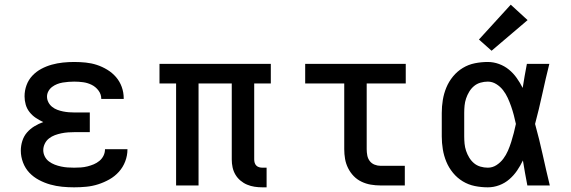

<svg xmlns="http://www.w3.org/2000/svg" viewBox="-20 -793 2440 821"><path d="M297 8Q271 8 245.5 5.5Q220 3 195 -4Q170 -11 146.5 -23.5Q123 -36 105.5 -54.5Q88 -73 78.5 -98Q69 -123 69 -149Q69 -170 75.5 -190.5Q82 -211 95.5 -226.5Q109 -242 127 -253Q145 -264 165 -271Q148 -279 133 -289Q118 -299 106.5 -313.5Q95 -328 90 -345.5Q85 -363 85 -381Q85 -406 93.5 -429Q102 -452 118.5 -469.5Q135 -487 156.5 -498.5Q178 -510 201.5 -516.5Q225 -523 249 -525.5Q273 -528 297 -528Q322 -528 346.5 -525.5Q371 -523 394 -515.5Q417 -508 438.5 -495Q460 -482 476 -463.5Q492 -445 500.5 -421.5Q509 -398 509 -373Q509 -373 509 -372Q509 -371 509 -370H413Q413 -371 413 -371Q413 -371 413 -371Q413 -390 401 -406Q389 -422 371.5 -430.5Q354 -439 335 -441.5Q316 -444 297 -444Q285 -444 272.5 -443Q260 -442 248 -440Q236 -438 224.5 -433.5Q213 -429 203 -421.5Q193 -414 187 -403Q181 -392 181 -380Q181 -380 181 -380Q181 -380 181 -380Q181 -367 187 -355.5Q193 -344 203 -336Q213 -328 225 -323.5Q237 -319 249.5 -316.5Q262 -314 274.5 -313Q287 -312 300 -312H364V-228H300Q286 -228 271.5 -227Q257 -226 242.5 -223Q228 -220 214.5 -215Q201 -210 189.5 -201Q178 -192 171.5 -178.5Q165 -165 165 -151Q165 -137 171.5 -124Q178 -111 189.5 -102.5Q201 -94 214 -89Q227 -84 241 -81Q255 -78 269 -77Q283 -76 297 -76Q312 -76 326 -77Q340 -78 354 -81.5Q368 -85 381 -90.5Q394 -96 405 -105Q416 -114 422.5 -127Q429 -140 429 -155H525Q525 -154 525 -154Q525 -154 525 -154Q525 -128 515.5 -103Q506 -78 488.5 -58.5Q471 -39 448 -26Q425 -13 400 -5Q375 3 349 5.5Q323 8 297 8Z M1102 8Q1085 8 1068.5 5.5Q1052 3 1036.5 -3.5Q1021 -10 1008 -21Q995 -32 986.5 -46.5Q978 -61 974.5 -77.5Q971 -94 971 -111V-436H829V0H733V-436H662V-520H1138V-436H1067V-111Q1067 -104 1069 -97Q1071 -90 1076 -85Q1081 -80 1088 -78Q1095 -76 1102 -76H1120V8Z M1607 0Q1586 0 1565.5 -3.5Q1545 -7 1526 -16Q1507 -25 1492.5 -40Q1478 -55 1468.5 -74Q1459 -93 1455.5 -113.5Q1452 -134 1452 -155V-436H1285V-520H1715V-436H1548V-155Q1548 -142 1550.5 -128.5Q1553 -115 1561 -104.5Q1569 -94 1581.5 -89Q1594 -84 1607 -84H1711V0Z M2066 8Q2038 8 2010.5 2.5Q1983 -3 1959 -17.5Q1935 -32 1917 -54Q1899 -76 1888.5 -101.5Q1878 -127 1873.5 -154.5Q1869 -182 1869 -210V-310Q1869 -338 1873.5 -365.5Q1878 -393 1888.5 -418.5Q1899 -444 1917 -466Q1935 -488 1959 -502.5Q1983 -517 2010.5 -522.5Q2038 -528 2066 -528Q2090 -528 2113.5 -519.5Q2137 -511 2156 -495.5Q2175 -480 2189.5 -459.5Q2204 -439 2215 -417Q2219 -443 2223.5 -468.5Q2228 -494 2233 -520H2329Q2313 -456 2299 -391.5Q2285 -327 2268 -263Q2286 -198 2300.5 -132Q2315 -66 2331 0H2235Q2230 -27 2225 -53.5Q2220 -80 2216 -107Q2205 -84 2191 -63.5Q2177 -43 2158 -26.5Q2139 -10 2115 -1Q2091 8 2066 8ZM2066 -76Q2086 -76 2103 -87Q2120 -98 2132 -114Q2144 -130 2152 -148.5Q2160 -167 2166 -186Q2172 -205 2177 -224.5Q2182 -244 2186 -263Q2182 -282 2177 -301Q2172 -320 2165.5 -338.5Q2159 -357 2151 -374.5Q2143 -392 2131 -407.5Q2119 -423 2102 -433.5Q2085 -444 2066 -444Q2050 -444 2034.5 -439.5Q2019 -435 2007 -425Q1995 -415 1986.5 -401Q1978 -387 1973 -372Q1968 -357 1966.5 -341.5Q1965 -326 1965 -310V-210Q1965 -194 1966.5 -178.5Q1968 -163 1973 -148Q1978 -133 1986.5 -119Q1995 -105 2007 -95Q2019 -85 2034.5 -80.5Q2050 -76 2066 -76ZM2082 -576 2028 -624 2164 -773 2236 -707Z"/></svg>

Font: Iosevka Custom Medium Extended
Style: Regular
Weight: 500
Width: 7
Monospace: yes
Designer: Belleve Invis
Foundry: Belleve Invis
Version: Version 11.2.4; ttfautohint (v1.8.4)